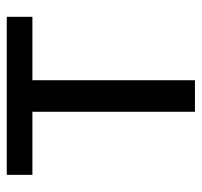

<svg xmlns="http://www.w3.org/2000/svg" viewBox="-34 -548 583 554"><g transform="rotate(-90 257.0 -271.5)"><path d="M211 0V-469H29V-543H485V-469H302V0Z"/></g></svg>

Font: Noto Sans HK
Style: Regular
Weight: 400
Designer: Ryoko NISHIZUKA 西塚涼子 (kana, bopomofo & ideographs); Paul D. Hunt (Latin, Greek & Cyrillic); Sandoll Communications 산돌커뮤니
Foundry: Adobe
Version: Version 2.004-H2;hotconv 1.0.118;makeotfexe 2.5.65603